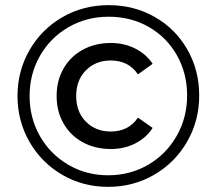

<svg xmlns="http://www.w3.org/2000/svg" viewBox="-20 -723 842 746"><path d="M48 -350Q48 -447 94.5 -528Q141 -609 222 -656Q303 -703 402 -703Q501 -703 581.5 -657Q662 -611 708 -530.5Q754 -450 754 -352Q754 -254 707 -172.5Q660 -91 579 -44Q498 3 400 3Q302 3 221.5 -44Q141 -91 94.5 -172Q48 -253 48 -350ZM707 -352Q707 -438 667.5 -508Q628 -578 558.5 -618Q489 -658 402 -658Q316 -658 245.5 -617Q175 -576 135 -505.5Q95 -435 95 -350Q95 -265 135 -194.5Q175 -124 245 -83Q315 -42 400 -42Q486 -42 556 -83Q626 -124 666.5 -195Q707 -266 707 -352ZM200 -350Q200 -410 227 -457Q254 -504 302 -530Q350 -556 411 -556Q463 -556 506 -534Q549 -512 573 -475L516 -434Q480 -488 410 -488Q352 -488 314 -450Q276 -412 276 -350Q276 -288 314 -250Q352 -212 410 -212Q480 -212 516 -266L573 -226Q549 -188 506 -166Q463 -144 411 -144Q350 -144 302 -170Q254 -196 227 -243Q200 -290 200 -350Z"/></svg>

Font: Idrija
Style: Regular
Weight: 500
Designer: Julieta Ulanovsky
Foundry: Julieta Ulanovsky
Version: Version 7.200